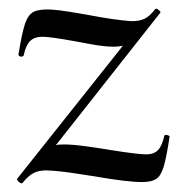

<svg xmlns="http://www.w3.org/2000/svg" viewBox="-20 -416 412 444"><path d="M364 -104Q367 -104 370 -102.5Q373 -101 372 -99Q365 -52 358.5 -30.5Q352 -9 341 -2Q330 5 309 5Q274 5 200 -8Q192 -9 154 -15Q116 -21 87 -22Q70 -22 58 -16Q46 -10 32 7L30 8Q27 8 22.5 3.5Q18 -1 20 -3L264 -310Q252 -308 244 -308Q221 -308 189 -314Q157 -320 151 -321Q95 -331 79 -331Q60 -331 50 -321.5Q40 -312 35 -289Q35 -287 33 -286Q31 -285 29 -285Q26 -285 24 -287Q22 -289 23 -292Q31 -341 38 -361.5Q45 -382 57.5 -388.5Q70 -395 97 -394Q115 -393 142.5 -388.5Q170 -384 181 -382Q243 -370 284 -367Q302 -367 314 -372.5Q326 -378 339 -395L341 -396Q344 -396 348 -392Q352 -388 351 -387L109 -80Q114 -82 127 -82Q147 -82 177 -78Q207 -74 236 -69Q300 -59 318 -59Q336 -59 345.5 -69Q355 -79 360 -102Q360 -104 364 -104Z"/></svg>

Font: Cormorant Upright Medium
Style: Regular
Weight: 500
Designer: Christian Thalmann (Catharsis Fonts)
Foundry: Catharsis Fonts
Version: Version 3.302